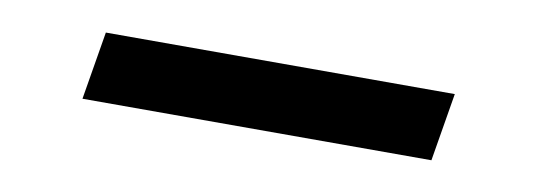

<svg xmlns="http://www.w3.org/2000/svg" viewBox="-26 -457 652 233"><g transform="rotate(10 300.0 -340.0)"><path d="M508 -298H78L92 -382H522Z"/></g></svg>

Font: Iosevka Curly Medium Extended
Style: Italic
Weight: 500
Width: 7
Italic angle: -9°
Monospace: yes
Designer: Belleve Invis
Foundry: Belleve Invis
Version: Version 11.1.0; ttfautohint (v1.8.3)